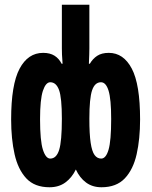

<svg xmlns="http://www.w3.org/2000/svg" viewBox="-20 -780 640 810"><path d="M189 10Q126 10 91 -27.5Q56 -65 41.5 -129.5Q27 -194 27 -276Q27 -423 62.5 -490Q98 -557 162 -557Q191 -557 210 -545Q229 -533 240 -511H244Q242 -540 241.5 -550Q241 -560 241 -576V-760H357V-576Q357 -560 356.5 -549.5Q356 -539 355 -511H359Q371 -532 390 -544.5Q409 -557 439 -557Q501 -557 536 -490.5Q571 -424 571 -276Q571 -194 556.5 -129.5Q542 -65 506.5 -27.5Q471 10 408 10Q370 10 343 -10Q316 -30 300 -65Q283 -30 255.5 -10Q228 10 189 10ZM192 -111Q218 -111 229.5 -147.5Q241 -184 241 -279Q241 -368 229 -400.5Q217 -433 192 -433Q173 -433 161 -397Q149 -361 149 -277Q149 -186 161 -148.5Q173 -111 192 -111ZM407 -111Q427 -111 438 -148.5Q449 -186 449 -278Q449 -362 438 -397.5Q427 -433 406 -433Q380 -433 368.5 -399Q357 -365 357 -279Q357 -214 362.5 -177.5Q368 -141 379 -126Q390 -111 407 -111Z"/></svg>

Font: Noto Sans Mono ExtraBold
Style: Regular
Weight: 800
Designer: Monotype Design Team
Foundry: Monotype Imaging Inc.
Version: Version 2.014